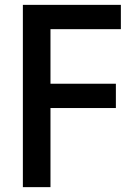

<svg xmlns="http://www.w3.org/2000/svg" viewBox="-20 -770 562 790"><path d="M187.7 0H74.1V-750H477.3V-650H187.7V-425.5H456.8V-325.5H187.7Z"/></svg>

Font: Spartan MB SemBd
Style: Regular
Weight: 600
Designer: Matt Bailey, Mirko Velimirovic
Foundry: Matt Bailey
Version: Version 1.005